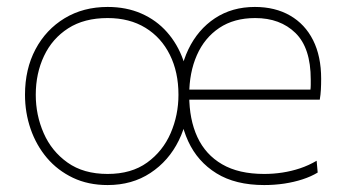

<svg xmlns="http://www.w3.org/2000/svg" viewBox="-20 -524 990 553"><path d="M290 9Q234 9 190 -12Q146 -33 115.2 -69.2Q84.5 -105.5 68.2 -152.5Q52 -199.5 52 -251Q52 -325 82.2 -382Q112.5 -439 166.2 -471.5Q220 -504 290 -504Q344 -504 387.2 -485Q430.5 -466 461 -431.5Q491.5 -397 507.8 -351Q524 -305 524 -251Q524 -178.5 495 -119.5Q466 -60.5 413.2 -25.8Q360.5 9 290 9ZM290 -23Q358.5 -23 403.8 -55.8Q449 -88.5 471.5 -140.5Q494 -192.5 494 -251Q494 -316.5 469.2 -366.2Q444.5 -416 398.8 -444Q353 -472 290 -472Q222.5 -472 176.5 -442.5Q130.5 -413 106.8 -362.8Q83 -312.5 83 -251Q83 -192.5 105.8 -140.5Q128.5 -88.5 174.5 -55.8Q220.5 -23 290 -23ZM741 9Q658 9 603.5 -24.8Q549 -58.5 522 -117.2Q495 -176 495 -251Q495 -324.5 522.5 -381.8Q550 -439 599.2 -471.5Q648.5 -504 714 -504Q772.5 -504 815.5 -479.2Q858.5 -454.5 881.8 -408.2Q905 -362 905 -297Q905 -280 904.2 -265.8Q903.5 -251.5 901 -237L874 -264Q875 -272.5 875 -280Q875 -287.5 875 -295Q875 -386 831 -429Q787 -472 715 -472Q654 -472 611.5 -443.5Q569 -415 547 -365Q525 -315 525 -251V-249Q525 -180 548.5 -129.2Q572 -78.5 619.8 -50.8Q667.5 -23 741 -23Q767.5 -23 793.5 -27Q819.5 -31 844.2 -39.2Q869 -47.5 892 -61L895 -27Q876 -15.5 851.5 -7.5Q827 0.5 798.8 4.8Q770.5 9 741 9ZM510 -237V-266H879L901 -268V-237Z"/></svg>

Font: Commissioner Thin Thin
Style: Regular
Weight: 250
Version: Version 1.000